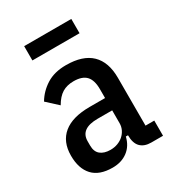

<svg xmlns="http://www.w3.org/2000/svg" viewBox="-175 -816 848 931"><g transform="rotate(-30 248.5 -350.5)"><path d="M404 0Q366 0 345 -21Q324 -42 324 -87H312Q301 -40 266.5 -14Q232 12 182 12Q108 12 71.5 -27.5Q35 -67 35 -139Q35 -217 85 -258Q135 -299 232 -299H318V-349Q318 -399 296 -422.5Q274 -446 226 -446Q189 -446 162.5 -430Q136 -414 114 -376L53 -432Q79 -476 123.5 -504Q168 -532 233 -532Q327 -532 374 -486.5Q421 -441 421 -353V-85H470V0ZM216 -68Q238 -68 256.5 -75Q275 -82 288.5 -94Q302 -106 310 -122.5Q318 -139 318 -158V-230H237Q140 -230 140 -160V-136Q140 -101 160.5 -84.5Q181 -68 216 -68ZM104 -713H368V-633H104Z"/></g></svg>

Font: IBM Plex Sans Condensed Medium
Style: Regular
Weight: 500
Width: 3
Designer: Mike Abbink, Paul van der Laan, Pieter van Rosmalen
Foundry: Bold Monday
Version: Version 1.3